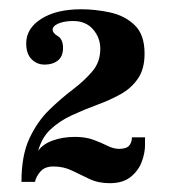

<svg xmlns="http://www.w3.org/2000/svg" viewBox="-20 -754 384 425"><path d="M223 -348.5Q197.5 -348.5 178 -357.8Q158.5 -367 139.8 -376.2Q121 -385.5 98 -385.5Q79 -385.5 69.2 -374Q59.5 -362.5 57.5 -351.5H27.5Q27.5 -410 45.2 -447.8Q63 -485.5 89 -510.8Q115 -536 140.8 -555.5Q166.5 -575 184.2 -595.8Q202 -616.5 202 -646Q202 -670.5 186 -689Q170 -707.5 142 -707.5Q122.5 -707.5 109.5 -702Q96.5 -696.5 96.5 -688Q96.5 -681 108 -674Q119.5 -667 119.5 -648Q119.5 -629 108 -620Q96.5 -611 79 -611Q61.5 -611 49.8 -623Q38 -635 38 -658Q38 -691 71.2 -712.2Q104.5 -733.5 160 -733.5Q191 -733.5 223.5 -726.5Q256 -719.5 278 -698.5Q300 -677.5 300 -635.5Q300 -601 285.2 -579.8Q270.5 -558.5 246.5 -545.2Q222.5 -532 194.5 -521.8Q166.5 -511.5 139.8 -499.2Q113 -487 92.8 -468.5Q72.5 -450 64.5 -420Q74.5 -435 96.8 -443Q119 -451 146 -451Q169.5 -451 187 -444.5Q204.5 -438 218 -431.2Q231.5 -424.5 243.5 -424.5Q260 -424.5 266 -431.8Q272 -439 272 -450H301V-432.5Q301 -416 294 -396.5Q287 -377 269.8 -362.8Q252.5 -348.5 223 -348.5Z"/></svg>

Font: Imbue 10pt SemiBold
Style: Regular
Weight: 600
Designer: Tyler Finck
Foundry: Etcetera Type Company
Version: Version 1.102; ttfautohint (v1.8.3)